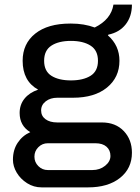

<svg xmlns="http://www.w3.org/2000/svg" viewBox="-20 -623 608 831"><path d="M449 -473 447 -470Q497 -426 497 -360Q497 -288 443 -244Q389 -200 296 -200H228Q198 -200 178 -184.5Q158 -169 158 -145Q158 -121 177 -107Q196 -93 228 -93H421Q480 -93 515.5 -56Q551 -19 551 38Q551 106 499.5 147Q448 188 361 188H160Q126 188 97.5 170Q69 152 52.5 124.5Q36 97 36 68Q36 26 56.5 -5Q77 -36 111 -51Q65 -79 65 -134Q65 -170 86 -196Q107 -222 145 -235Q78 -272 78 -360Q78 -434 132.5 -477.5Q187 -521 284 -521H288Q344 -521 390 -504Q461 -539 471 -603H551Q551 -552 524 -517.5Q497 -483 449 -473ZM171 -360Q171 -315 202.5 -295Q234 -275 287 -275Q340 -275 372 -295Q404 -315 404 -360Q404 -405 372 -425.5Q340 -446 287 -446Q234 -446 202.5 -425.5Q171 -405 171 -360ZM187 -3Q163 -3 146 14Q129 31 129 55Q129 79 146 96Q163 113 187 113H380Q412 113 435 94.5Q458 76 458 52Q458 27 441 12Q424 -3 393 -3Z"/></svg>

Font: Chivo
Style: Regular
Weight: 400
Designer: Hector Gatti
Foundry: Omnibus-Type
Version: Version 1.003